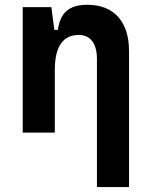

<svg xmlns="http://www.w3.org/2000/svg" viewBox="-20 -547 626 792"><path d="M379.9 224.6H512.2V-336.9C512.2 -458 449.7 -527.3 340.3 -527.3C263.2 -527.3 228.5 -493.2 218.8 -423.8H204.1L191.9 -517.6H73.7V0H206.1V-258.3C206.1 -355.5 239.7 -402.8 305.7 -402.8C353 -402.8 379.9 -367.2 379.9 -304.2Z"/></svg>

Font: Cascadia Code
Style: Bold
Weight: 700
Monospace: yes
Designer: Aaron Bell
Foundry: Saja Typeworks
Version: Version 2404.023